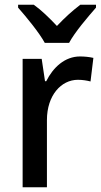

<svg xmlns="http://www.w3.org/2000/svg" viewBox="-20 -786 424 806"><path d="M168 -606H270C294 -651 349 -715 383 -754V-766H317C283 -740 253 -713 219 -677C187 -711 153 -744 122 -766H56V-754C91 -714 144 -650 168 -606ZM316 -549C252 -549 203 -503 174 -445H169L155 -539H75V0H177V-282C177 -386 237 -451 307 -451C326 -451 345 -448 360 -444L372 -543C355 -547 334 -549 316 -549Z"/></svg>

Font: Noto Sans Devanagari SemiCondensed Medium
Style: Regular
Weight: 500
Width: 4
Designer: Jelle Bosma - Monotype Design Team
Foundry: Monotype Imaging Inc.
Version: Version 2.004